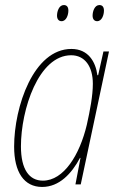

<svg xmlns="http://www.w3.org/2000/svg" viewBox="-20 -731 469 761"><path d="M365 -647C384 -647 392 -672 392 -689C392 -703 386 -711 374 -711C355 -711 347 -686 347 -669C347 -655 354 -647 365 -647ZM224 -647C243 -647 251 -672 251 -689C251 -703 245 -711 233 -711C214 -711 206 -686 206 -669C206 -655 213 -647 224 -647ZM147 10C215 10 264 -43 297 -105H299L279 0H300L412 -527H390L369 -433H366C359 -486 330 -537 263 -537C113 -537 36 -308 36 -150C36 -49 75 10 147 10ZM150 -15C96 -15 63 -59 63 -151C63 -297 133 -512 262 -512C316 -512 348 -468 348 -399C348 -352 337 -294 324 -236C296 -118 233 -15 150 -15Z"/></svg>

Font: Noto Sans Condensed Thin
Style: Italic
Weight: 100
Width: 3
Italic angle: -12°
Designer: Monotype Design Team
Foundry: Monotype Imaging Inc.
Version: Version 2.013